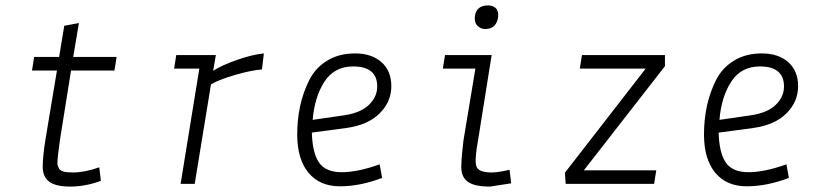

<svg xmlns="http://www.w3.org/2000/svg" viewBox="-20 -678 3040 708"><path d="M147 -160 190 -418H98L106 -468H198L217 -583L271 -593L250 -468H410L402 -418H242L201 -162Q200 -150 197 -130.5Q194 -111 193.5 -103.5Q193 -96 192 -83.5Q191 -71 193 -67L198 -56Q205 -42 248.5 -42Q292 -42 346 -61L352 -11Q294 10 239.5 10Q185 10 161 -8.5Q137 -27 137.5 -65Q138 -103 147 -160Z M758 -367 698 0H646L715 -425H622L630 -475H776L766 -417Q799 -438 855 -457.5Q911 -477 953 -481L946 -422Q907 -419 848 -402Q789 -385 758 -367Z M1186 -454Q1229 -481 1289.5 -481Q1350 -481 1386.5 -449Q1423 -417 1423 -360Q1423 -303 1380 -260Q1337 -217 1257 -206L1130 -189Q1132 -114 1156.5 -78.5Q1181 -43 1240 -43Q1299 -43 1380 -72L1389 -22Q1308 9 1233.5 9Q1159 9 1117.5 -41Q1076 -91 1076 -182Q1076 -294 1120 -382Q1143 -428 1186 -454ZM1133 -236 1250 -253Q1310 -262 1340.5 -291.5Q1371 -321 1371 -359Q1371 -433 1282 -433Q1213 -433 1176.5 -377Q1140 -321 1133 -236Z M1731 -616Q1735 -658 1780 -658Q1797 -658 1808 -648Q1819 -638 1817 -616Q1811 -571 1769 -571Q1753 -571 1741 -582.5Q1729 -594 1731 -616ZM1865 -2 1859 -52Q1817 -42 1793 -42Q1742 -42 1736 -67Q1730 -92 1743 -162L1793 -475H1621L1613 -425H1733L1689 -160Q1682 -103 1681 -65Q1680 -27 1704 -8.5Q1728 10 1787 10Z M2118 -425 2126 -475H2432V-434L2133 -50H2400L2392 0H2066L2063 -41L2361 -425Z M2686 -454Q2729 -481 2789.5 -481Q2850 -481 2886.5 -449Q2923 -417 2923 -360Q2923 -303 2880 -260Q2837 -217 2757 -206L2630 -189Q2632 -114 2656.5 -78.5Q2681 -43 2740 -43Q2799 -43 2880 -72L2889 -22Q2808 9 2733.5 9Q2659 9 2617.5 -41Q2576 -91 2576 -182Q2576 -294 2620 -382Q2643 -428 2686 -454ZM2633 -236 2750 -253Q2810 -262 2840.5 -291.5Q2871 -321 2871 -359Q2871 -433 2782 -433Q2713 -433 2676.5 -377Q2640 -321 2633 -236Z"/></svg>

Font: TypoPRO Lekton
Style: Italic
Weight: 400
Italic angle: -9.3°
Designer: Paolo Mazzetti, Luciano Perondi, Raffaele Flato, Elena Papassissa, Emilio Macchia, Michela Povoleri, Tobias Seemiller, R
Version: Version 3.000